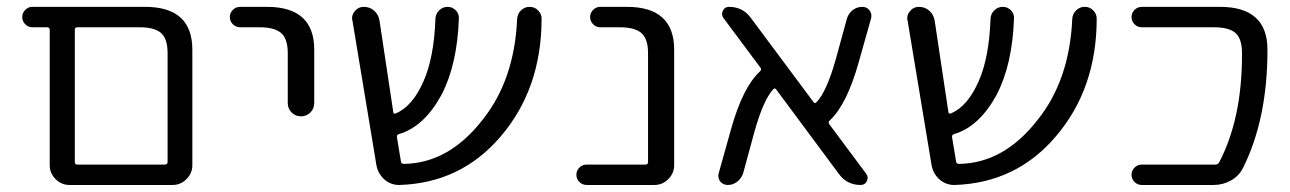

<svg xmlns="http://www.w3.org/2000/svg" viewBox="-20 -562 3762 560"><path d="M468.8 -407.2Q468.8 -448.2 450.2 -465.3Q431.6 -482.4 387.7 -482.4H205.1Q198.2 -482.4 198.2 -474.6V-89.8Q198.2 -82 205.1 -82H460.9Q468.8 -82 468.8 -89.8ZM198.2 -22.5H182.6Q159.2 -22.5 142.1 -39.6Q125 -56.6 125 -80.1V-474.6Q125 -482.4 117.2 -482.4H74.2Q62.5 -482.4 53.7 -491.2Q44.9 -500 44.9 -512.2Q44.9 -524.4 53.7 -533.2Q62.5 -542 74.2 -542H403.3Q541 -542 541 -417V-80.1Q541 -56.6 523.9 -39.6Q506.8 -22.5 483.4 -22.5Z M680.7 -482.4Q668 -482.4 659.2 -491.2Q650.4 -500 650.4 -512.2Q650.4 -524.4 659.2 -533.2Q668 -542 680.7 -542H758.8Q896.5 -542 896.5 -417V-261.7Q896.5 -245.1 885.3 -233.9Q874 -222.7 857.9 -222.7Q841.8 -222.7 830.6 -233.9Q819.3 -245.1 819.3 -261.7V-407.2Q819.3 -448.2 800.3 -465.3Q781.2 -482.4 737.3 -482.4Z M1549.8 -531.2Q1559.6 -521.5 1559.6 -507.8Q1559.6 -302.7 1439.5 -163.1Q1324.2 -28.3 1145.5 -22.5Q1144.5 -22.5 1143.6 -22.5Q1120.1 -22.5 1101.6 -38.1Q1083 -54.7 1078.1 -79.1L1007.8 -502.9Q1006.8 -505.9 1006.8 -508.8Q1006.8 -520.5 1015.6 -530.3Q1025.4 -542 1041 -542Q1058.6 -542 1071.3 -530.8Q1084 -519.5 1086.9 -502L1127 -235.4Q1127.9 -228.5 1134.8 -231.4Q1183.6 -252 1215.8 -326.2Q1246.1 -395.5 1250 -507.8Q1251 -522.5 1261.2 -532.2Q1271.5 -542 1285.6 -542Q1299.8 -542 1309.6 -531.7Q1319.3 -521.5 1318.4 -507.8Q1313.5 -373 1267.6 -285.2Q1216.8 -192.4 1143.6 -170.9Q1136.7 -168.9 1137.7 -162.1L1149.4 -90.8Q1150.4 -84 1158.2 -84Q1289.1 -85.9 1387.7 -212.9Q1480.5 -329.1 1488.3 -506.8Q1489.3 -521.5 1499.5 -531.7Q1509.8 -542 1524.9 -542Q1540 -542 1549.8 -531.2Z M1870.1 -407.2Q1870.1 -448.2 1851.1 -465.3Q1832 -482.4 1788.1 -482.4H1730.5Q1718.8 -482.4 1710 -491.2Q1701.2 -500 1701.2 -512.2Q1701.2 -524.4 1710 -533.2Q1718.8 -542 1730.5 -542H1808.6Q1946.3 -542 1946.3 -417V-80.1Q1946.3 -56.6 1929.2 -39.6Q1912.1 -22.5 1888.7 -22.5H1691.4Q1678.7 -22.5 1669.9 -31.2Q1661.1 -40 1661.1 -52.2Q1661.1 -64.5 1669.9 -73.2Q1678.7 -82 1691.4 -82H1863.3Q1870.1 -82 1870.1 -89.8Z M2506.8 -54.7Q2513.7 -44.9 2508.3 -33.7Q2502.9 -22.5 2490.2 -22.5Q2450.2 -22.5 2426.8 -54.7L2244.1 -300.8Q2240.2 -306.6 2235.4 -301.8Q2207 -271.5 2180.7 -178.7L2147.5 -56.6Q2142.6 -42 2130.4 -32.2Q2118.2 -22.5 2102.5 -22.5Q2088.9 -22.5 2080.1 -33.2Q2075.2 -41 2075.2 -48.8Q2075.2 -52.7 2076.2 -56.6L2112.3 -185.5Q2146.5 -307.6 2196.3 -353.5Q2202.1 -358.4 2198.2 -364.3L2089.8 -509.8Q2083 -519.5 2088.4 -530.8Q2093.8 -542 2106.4 -542Q2146.5 -542 2169.9 -509.8L2352.5 -264.6Q2356.4 -258.8 2361.3 -263.7Q2390.6 -293.9 2417 -386.7L2450.2 -507.8Q2455.1 -523.4 2467.3 -532.7Q2479.5 -542 2495.1 -542Q2508.8 -542 2516.6 -531.2Q2521.5 -524.4 2521.5 -515.6Q2521.5 -511.7 2520.5 -507.8L2484.4 -379.9Q2450.2 -257.8 2400.4 -210.9Q2394.5 -206.1 2398.4 -200.2Z M3168.9 -531.2Q3178.7 -521.5 3178.7 -507.8Q3178.7 -302.7 3058.6 -163.1Q2943.4 -28.3 2764.6 -22.5Q2763.7 -22.5 2762.7 -22.5Q2739.3 -22.5 2720.7 -38.1Q2702.1 -54.7 2697.3 -79.1L2627 -502.9Q2626 -505.9 2626 -508.8Q2626 -520.5 2634.8 -530.3Q2644.5 -542 2660.2 -542Q2677.7 -542 2690.4 -530.8Q2703.1 -519.5 2706.1 -502L2746.1 -235.4Q2747.1 -228.5 2753.9 -231.4Q2802.7 -252 2835 -326.2Q2865.2 -395.5 2869.1 -507.8Q2870.1 -522.5 2880.4 -532.2Q2890.6 -542 2904.8 -542Q2918.9 -542 2928.7 -531.7Q2938.5 -521.5 2937.5 -507.8Q2932.6 -373 2886.7 -285.2Q2835.9 -192.4 2762.7 -170.9Q2755.9 -168.9 2756.8 -162.1L2768.6 -90.8Q2769.5 -84 2777.3 -84Q2908.2 -85.9 3006.8 -212.9Q3099.6 -329.1 3107.4 -506.8Q3108.4 -521.5 3118.7 -531.7Q3128.9 -542 3144 -542Q3159.2 -542 3168.9 -531.2Z M3538.1 -542Q3676.8 -542 3676.8 -417Q3676.8 -214.8 3605.5 -72.3Q3593.8 -48.8 3570.3 -35.6Q3546.9 -22.5 3519.5 -22.5H3310.5Q3297.9 -22.5 3289.1 -31.2Q3280.3 -40 3280.3 -52.2Q3280.3 -64.5 3289.1 -73.2Q3297.9 -82 3310.5 -82H3525.4Q3532.2 -82 3536.1 -88.9Q3602.5 -215.8 3602.5 -402.3Q3602.5 -404.3 3602.5 -407.2Q3602.5 -448.2 3584 -465.3Q3565.4 -482.4 3521.5 -482.4H3310.5Q3297.9 -482.4 3289.1 -491.2Q3280.3 -500 3280.3 -512.2Q3280.3 -524.4 3289.1 -533.2Q3297.9 -542 3310.5 -542Z"/></svg>

Font: Gen Jyuu Gothic P Normal
Style: Regular
Weight: 300
Designer: [Source Han Sans]
Ryoko NISHIZUKA  (kana & ideographs); Paul D. Hunt (Latin, Greek & Cyrillic); Wenlong ZHANG  (bopomofo
Version: Version 1.002.20150607